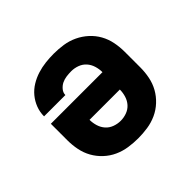

<svg xmlns="http://www.w3.org/2000/svg" viewBox="-130 -690 860 860"><g transform="rotate(-45 300.0 -260.0)"><path d="M300 8Q270 8 240 3.5Q210 -1 182.5 -13.5Q155 -26 132.5 -47Q110 -68 95.5 -94Q81 -120 75 -150Q69 -180 69 -210V-315H396Q396 -335 390 -354.5Q384 -374 371 -388.5Q358 -403 339 -410Q320 -417 300 -417Q285 -417 269.5 -415Q254 -413 240.5 -406.5Q227 -400 216.5 -387.5Q206 -375 206 -360H71Q71 -387 80.5 -412Q90 -437 107 -457.5Q124 -478 147 -492Q170 -506 195.5 -514Q221 -522 247.5 -525Q274 -528 300 -528Q330 -528 360 -523.5Q390 -519 417.5 -506Q445 -493 467.5 -472.5Q490 -452 504.5 -426Q519 -400 525 -370Q531 -340 531 -310V-210Q531 -180 525 -150Q519 -120 504.5 -94Q490 -68 467.5 -47Q445 -26 417.5 -13.5Q390 -1 360 3.5Q330 8 300 8ZM300 -103Q320 -103 339 -110Q358 -117 371 -131.5Q384 -146 390 -165.5Q396 -185 396 -205H204Q204 -185 210 -165.5Q216 -146 229 -131.5Q242 -117 261 -110Q280 -103 300 -103Z"/></g></svg>

Font: Iosevka Aile Heavy
Style: Regular
Weight: 900
Designer: Belleve Invis
Foundry: Belleve Invis
Version: Version 31.1.0; ttfautohint (v1.8.4)